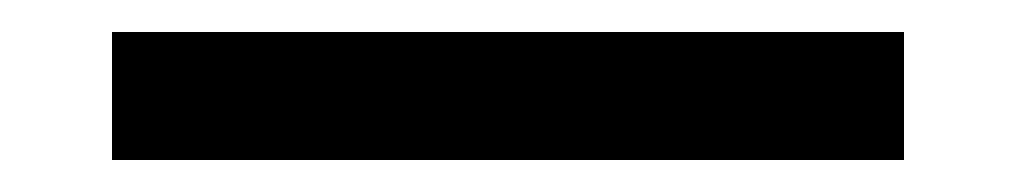

<svg xmlns="http://www.w3.org/2000/svg" viewBox="-20 20 635 120"><path d="M545 120H50V40H545Z"/></svg>

Font: Kulim Park
Style: Bold
Weight: 700
Designer: Noponies / Dale Sattler
Foundry: Noponies
Version: Version 1.000; ttfautohint (v1.8.3)